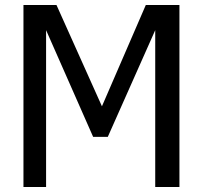

<svg xmlns="http://www.w3.org/2000/svg" viewBox="-20 -747 811 767"><path d="M696.8 -727.1H562.5L387.2 -322.3L205.6 -727.1H73.7V0H164.1V-626.5L352.1 -200.2H410.6L600.1 -626.5V0H696.8Z"/></svg>

Font: SG Kara SemiBold
Style: Regular
Weight: 400
Designer: Damoon Khanjanzadeh
Version: Version 1.000